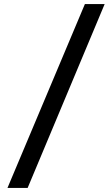

<svg xmlns="http://www.w3.org/2000/svg" viewBox="-20 -822 539 952"><path d="M17 110 401 -802H499L117 110Z"/></svg>

Font: Literata 7pt SemiBold
Style: Italic
Weight: 600
Italic angle: -2°
Designer: Latin by Veronika Burian and Jose Scaglione. Greek by Irene Vlachou. Cyrillic by Vera Evstafieva
Foundry: TypeTogether
Version: Version 3.002